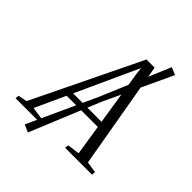

<svg xmlns="http://www.w3.org/2000/svg" viewBox="-314 -965 1199 1199"><g transform="rotate(45 286.0 -365.0)"><path d="M-60.5 0 -57.5 -24.5 1 -35.5 347 -749H419L543 -36L617 -24.5L615 0H377L380.5 -24.5L461.5 -35.5L430 -236.5H154.5L62.5 -36L145 -24.5L143 0ZM172.5 -275.5H423.5L367 -637L361 -687L339 -639.5ZM96 75 304 -379 492.5 -827 542 -806.5 336 -365.5 145.5 97Z"/></g></svg>

Font: Merriweather 96pt Light
Style: Italic
Weight: 300
Italic angle: -7.8°
Version: Version 2.101